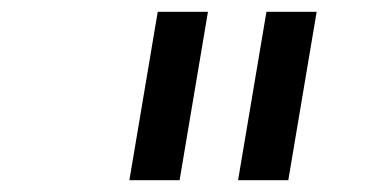

<svg xmlns="http://www.w3.org/2000/svg" viewBox="-20 -760 640 325"><path d="M199 -455 247 -740H332L284 -455ZM383 -455 431 -740H516L468 -455Z"/></svg>

Font: IBM Plex Mono Text
Style: Italic
Weight: 450
Italic angle: -9°
Monospace: yes
Designer: Mike Abbink, Paul van der Laan, Pieter van Rosmalen
Foundry: Bold Monday
Version: Version 2.1